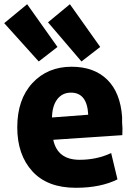

<svg xmlns="http://www.w3.org/2000/svg" viewBox="-50 -870 643 912"><path d="M531 -228 203 -206Q223 -111 328 -111Q410 -111 478 -143L508 -18Q428 22 310 22Q175 22 103.5 -56.5Q32 -135 32 -265Q32 -398 104 -475.5Q176 -553 290 -553Q397 -553 459.5 -491.5Q522 -430 530 -314V-288Q533 -263 531 -228ZM369 -325Q364 -430 287 -430Q246 -430 222 -398.5Q198 -367 197 -312ZM178 -764 282 -850 426 -647 337 -578ZM-30 -760 79 -850 223 -647 134 -578Z"/></svg>

Font: Repo
Style: ExtraBold
Weight: 800
Designer: Stefan Peev
Foundry: Context Ltd
Version: Version 001.000